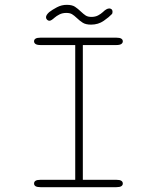

<svg xmlns="http://www.w3.org/2000/svg" viewBox="-20 -775 659 795"><path d="M147.5 0Q133.5 0 127.2 -4Q121 -8 121 -15Q121 -22.5 127.2 -26.5Q133.5 -30.5 147.5 -30.5H291.5V-588.5H147.5Q133.5 -588.5 127.2 -592.8Q121 -597 121 -604Q121 -611 127.2 -615Q133.5 -619 147.5 -619H462Q476 -619 482.2 -615Q488.5 -611 488.5 -604Q488.5 -597 482.2 -592.8Q476 -588.5 462 -588.5H323V-30.5H462Q476 -30.5 482.2 -26.5Q488.5 -22.5 488.5 -15Q488.5 -8 482.2 -4Q476 0 462 0ZM357 -673Q335 -673 322.5 -681Q310 -689 298 -700.5Q287 -711 278.2 -716.2Q269.5 -721.5 254.5 -721.5Q238.5 -721.5 226.2 -715.2Q214 -709 205.5 -701.5Q199.5 -696 194 -692.5Q188.5 -689 184.5 -689Q179.5 -689 175 -693.2Q170.5 -697.5 170.5 -703.5Q170.5 -713 184 -725Q197 -735 216 -745Q235 -755 256.5 -755Q278.5 -755 290.5 -747Q302.5 -739 315 -727Q325.5 -717 334.5 -711Q343.5 -705 358.5 -705Q374.5 -705 386.2 -711.2Q398 -717.5 406 -725Q413 -732 419.8 -736Q426.5 -740 432.5 -740Q438 -740 442 -736.5Q446 -733 446 -726Q446 -718.5 442 -715.5Q432.5 -705 409.8 -689Q387 -673 357 -673Z"/></svg>

Font: Sono Monospace ExtraLight
Style: Regular
Weight: 250
Version: Version 2.112